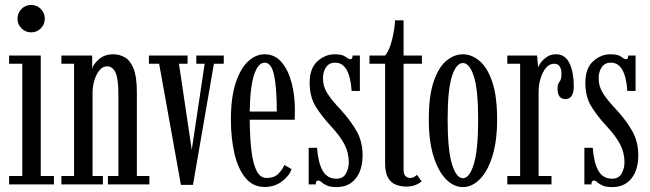

<svg xmlns="http://www.w3.org/2000/svg" viewBox="-20 -749 2640 780"><path d="M107 -617.5Q83.5 -617.5 67.2 -633.8Q51 -650 51 -673Q51 -696 67.2 -712.5Q83.5 -729 107 -729Q129.5 -729 145.8 -712.5Q162 -696 162 -673Q162 -650 145.8 -633.8Q129.5 -617.5 107 -617.5ZM17 0V-34H70.5V-490H17V-523.5H145.5V-34H199V0Z M229.5 0V-34H281V-490H229.5V-523.5H354.5V-470Q358 -486.5 381 -507.5Q404 -528.5 440.5 -528.5Q464 -528.5 486 -516.8Q508 -505 522 -472Q536 -439 536 -374.5V-34H587V0H418.5V-34H461V-366.5Q461 -426.5 449.8 -453Q438.5 -479.5 414.5 -479.5Q397.5 -479.5 384.5 -464Q371.5 -448.5 364 -424.5Q356.5 -400.5 356 -375V-34H398V0Z M715 2 626.5 -490H585V-523.5H742V-490H707L759 -140.5L811.5 -490H777.5V-523.5H889V-490H849L764 2Z M1055.5 10.5Q1007 10.5 976.8 -26.8Q946.5 -64 932.2 -126.2Q918 -188.5 918 -263Q918 -352.5 937.2 -411.5Q956.5 -470.5 987.8 -499.5Q1019 -528.5 1055 -528.5Q1097 -528.5 1124.2 -496Q1151.5 -463.5 1164.8 -412.2Q1178 -361 1178 -303.5Q1178 -293 1177.8 -282.8Q1177.5 -272.5 1177 -262.5H994.5Q995 -193.5 1001 -140.2Q1007 -87 1021.8 -56.5Q1036.5 -26 1063 -26Q1094.5 -26 1111.5 -43.8Q1128.5 -61.5 1135 -79L1164.5 -62Q1155 -34 1125.2 -11.8Q1095.5 10.5 1055.5 10.5ZM1055 -494.5Q1029 -494.5 1012.5 -445.8Q996 -397 994.5 -296H1104.5Q1104.5 -390 1093.8 -442.2Q1083 -494.5 1055 -494.5Z M1348 11Q1321.5 11 1307.5 4.5Q1293.5 -2 1286.5 -8.8Q1279.5 -15.5 1273 -15.5Q1262.5 -15.5 1262.5 0H1234V-148.5H1268Q1272.5 -87.5 1291 -55.2Q1309.5 -23 1346 -23Q1374 -23 1385.5 -44.2Q1397 -65.5 1397 -90Q1397 -128 1379.5 -162.2Q1362 -196.5 1323 -238Q1288 -275.5 1263 -315.2Q1238 -355 1238 -413Q1238 -471.5 1269.5 -500Q1301 -528.5 1340 -528.5Q1370.5 -528.5 1383.5 -518.5Q1396.5 -508.5 1404 -508.5Q1412 -508.5 1412.5 -523.5H1442V-379.5H1408.5Q1401 -494.5 1341.5 -494.5Q1317.5 -494.5 1304.8 -476.2Q1292 -458 1292 -430.5Q1292 -397.5 1310 -369.5Q1328 -341.5 1362.5 -305Q1404.5 -259.5 1428.8 -216.2Q1453 -173 1453 -118.5Q1453 -58.5 1425 -23.8Q1397 11 1348 11Z M1630.5 9Q1609 9 1589.2 1.8Q1569.5 -5.5 1557 -26Q1544.5 -46.5 1544.5 -85.5V-490H1481V-523.5H1544.5Q1561 -542.5 1571.8 -584Q1582.5 -625.5 1585 -666.5H1619.5V-523.5H1694V-490H1619.5V-61Q1619.5 -39.5 1628.2 -32.8Q1637 -26 1645.5 -26Q1655.5 -26 1662.5 -30.2Q1669.5 -34.5 1673.5 -39L1693 -12.5Q1683 -3.5 1667.2 2.8Q1651.5 9 1630.5 9Z M1860.5 11Q1823.5 11 1792 -20.8Q1760.5 -52.5 1741.2 -114Q1722 -175.5 1722 -263.5Q1722 -360 1742 -418.2Q1762 -476.5 1793.8 -502.5Q1825.5 -528.5 1860.5 -528.5Q1895 -528.5 1927 -502.5Q1959 -476.5 1979.2 -418.2Q1999.5 -360 1999.5 -263.5Q1999.5 -175.5 1980.2 -114Q1961 -52.5 1929.2 -20.8Q1897.5 11 1860.5 11ZM1860.5 -25Q1887.5 -25 1905 -82.8Q1922.5 -140.5 1922.5 -263.5Q1922.5 -385 1905 -439Q1887.5 -493 1860.5 -493Q1833.5 -493 1816 -439Q1798.5 -385 1798.5 -263.5Q1798.5 -140.5 1816 -82.8Q1833.5 -25 1860.5 -25Z M2041 0V-34H2093V-490H2041V-523.5H2162L2166 -474.5Q2167 -480.5 2176.2 -493.5Q2185.5 -506.5 2201.2 -517.5Q2217 -528.5 2239 -528.5Q2277 -528.5 2294 -491Q2311 -453.5 2311 -399Q2311 -346.5 2277 -346.5Q2245 -346.5 2245 -389Q2245 -407.5 2253 -417Q2261 -426.5 2261 -448Q2261 -490 2231.5 -490Q2204 -490 2186 -455Q2168 -420 2168 -374V-34H2220.5V0Z M2468 11Q2441.5 11 2427.5 4.5Q2413.5 -2 2406.5 -8.8Q2399.5 -15.5 2393 -15.5Q2382.5 -15.5 2382.5 0H2354V-148.5H2388Q2392.5 -87.5 2411 -55.2Q2429.5 -23 2466 -23Q2494 -23 2505.5 -44.2Q2517 -65.5 2517 -90Q2517 -128 2499.5 -162.2Q2482 -196.5 2443 -238Q2408 -275.5 2383 -315.2Q2358 -355 2358 -413Q2358 -471.5 2389.5 -500Q2421 -528.5 2460 -528.5Q2490.5 -528.5 2503.5 -518.5Q2516.5 -508.5 2524 -508.5Q2532 -508.5 2532.5 -523.5H2562V-379.5H2528.5Q2521 -494.5 2461.5 -494.5Q2437.5 -494.5 2424.8 -476.2Q2412 -458 2412 -430.5Q2412 -397.5 2430 -369.5Q2448 -341.5 2482.5 -305Q2524.5 -259.5 2548.8 -216.2Q2573 -173 2573 -118.5Q2573 -58.5 2545 -23.8Q2517 11 2468 11Z"/></svg>

Font: Imbue 10pt
Style: Regular
Weight: 400
Designer: Tyler Finck
Foundry: Etcetera Type Company
Version: Version 1.102; ttfautohint (v1.8.3)